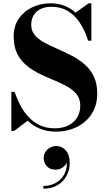

<svg xmlns="http://www.w3.org/2000/svg" viewBox="-20 -780 645 1159"><path d="M317.5 14.5Q262 14.5 220 -3.5Q178 -21.5 147 -51.5L66 10H48.5V-225.5H68Q82 -184.5 102.2 -145.2Q122.5 -106 151.8 -74.5Q181 -43 220 -24.2Q259 -5.5 310.5 -5.5Q358 -5.5 392.5 -22.8Q427 -40 445.8 -70.8Q464.5 -101.5 464.5 -142.5Q464.5 -183.5 442.8 -210.8Q421 -238 385 -258Q349 -278 306.2 -295.5Q263.5 -313 220.5 -333.8Q177.5 -354.5 141.8 -383.5Q106 -412.5 84.2 -455.2Q62.5 -498 62.5 -560Q62.5 -622.5 93.5 -667.5Q124.5 -712.5 175 -736.2Q225.5 -760 284.5 -760Q329 -760 367.2 -745.8Q405.5 -731.5 436 -704L515 -760H531.5V-534.5H512Q492 -598 461 -644Q430 -690 388 -714.5Q346 -739 292 -739Q232.5 -739 200.5 -709Q168.5 -679 168.5 -630Q168.5 -593.5 190 -568.2Q211.5 -543 247 -523.5Q282.5 -504 325 -485.8Q367.5 -467.5 410.2 -445.5Q453 -423.5 488.5 -393.5Q524 -363.5 545.5 -320.2Q567 -277 567 -215Q567 -145 534 -93.5Q501 -42 444.5 -13.8Q388 14.5 317.5 14.5ZM242 359V342.5Q285 342.5 318.8 323Q352.5 303.5 370.2 267.8Q388 232 382.5 183H387.5Q388 197.5 378 211.5Q368 225.5 351.8 234.8Q335.5 244 316 244Q281 244 262.2 222.8Q243.5 201.5 243.5 173Q243.5 153.5 254 137.2Q264.5 121 282.2 111.2Q300 101.5 321 101.5Q353.5 101.5 377.2 128.2Q401 155 401 202Q401 245.5 381.8 281.2Q362.5 317 326.8 338Q291 359 242 359Z"/></svg>

Font: Bodoni Moda 11pt
Style: Bold
Weight: 700
Designer: Owen Earl
Foundry: indestructible type
Version: Version 2.004